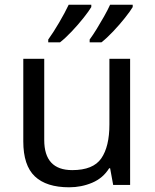

<svg xmlns="http://www.w3.org/2000/svg" viewBox="-20 -786 658 816"><path d="M533 -536V0H461L448 -71H444Q418 -29 372 -9.5Q326 10 274 10Q177 10 128 -36.5Q79 -83 79 -185V-536H168V-191Q168 -63 287 -63Q376 -63 410.5 -113Q445 -163 445 -257V-536ZM544 -766V-756Q534 -739 511 -710Q488 -681 461 -652.5Q434 -624 411 -606H361V-618Q375 -637 391 -663Q407 -689 422.5 -716.5Q438 -744 448 -766ZM368 -766V-756Q358 -739 335 -710Q312 -681 285 -652.5Q258 -624 235 -606H185V-618Q206 -647 231 -689.5Q256 -732 272 -766Z"/></svg>

Font: Noto IKEA Latin
Style: Regular
Weight: 400
Designer: Monotype Design Team
Foundry: Monotype Imaging Inc.
Version: Version 1.0